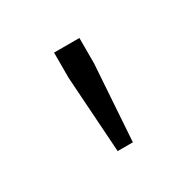

<svg xmlns="http://www.w3.org/2000/svg" viewBox="-64 -764 328 328"><g transform="rotate(-30 100.0 -600.0)"><path d="M75 -650 85 -500H115L125 -650V-700H75Z"/></g></svg>

Font: Millimetre
Style: Light
Weight: 200
Designer: Jérémy Landes
Version: Version 1.0